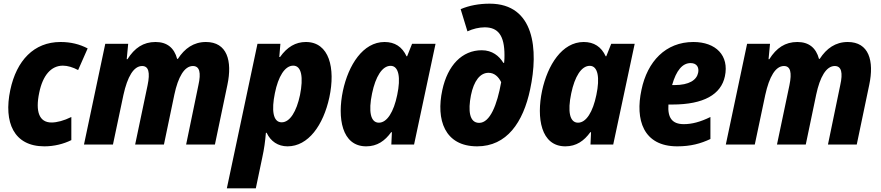

<svg xmlns="http://www.w3.org/2000/svg" viewBox="-20 -788 4805 1047"><path d="M222 10C275 10 327 -3 369 -24V-150C329 -130 290 -120 261 -120C194 -120 172 -179 194 -283C213 -376 258 -430 323 -430C349 -430 378 -421 406 -406L458 -524C414 -547 366 -559 310 -559C165 -559 70 -458 36 -297C-1 -121 55 10 222 10Z M438 0H596L653 -270C675 -370 709 -428 755 -428C791 -428 799 -392 785 -324L717 0H874L931 -273C951 -367 985 -428 1032 -428C1069 -428 1077 -391 1062 -324L995 0H1152L1220 -325C1248 -457 1218 -559 1103 -559C1036 -559 987 -524 950 -467H946C930 -527 891 -559 828 -559C762 -559 714 -527 675 -465H671L679 -549H554Z M1217 239H1375L1410 72C1421 22 1426 -17 1430 -64H1434C1456 -17 1496 10 1548 10C1661 10 1743 -105 1776 -257C1810 -416 1776 -559 1648 -559C1592 -559 1546 -532 1507 -477H1503L1509 -549H1384ZM1516 -121C1468 -121 1460 -188 1479 -280C1497 -370 1533 -430 1579 -430C1625 -430 1635 -365 1616 -270C1597 -180 1561 -121 1516 -121Z M1977 10C2037 10 2079 -20 2113 -67H2117L2114 0H2238L2355 -549H2227L2200 -481H2197C2173 -533 2133 -559 2077 -559C1959 -559 1880 -433 1850 -293C1819 -146 1843 10 1977 10ZM2046 -119C2001 -119 1988 -179 2009 -279C2028 -370 2064 -429 2110 -429C2155 -429 2166 -364 2146 -270C2127 -178 2091 -119 2046 -119Z M2582 10C2743 10 2833 -120 2871 -301C2917 -515 2896 -768 2650 -768C2593 -768 2538 -758 2492 -738L2529 -617C2559 -631 2593 -639 2623 -639C2696 -639 2731 -595 2731 -487C2731 -477 2731 -461 2729 -445H2725C2702 -483 2664 -514 2607 -514C2500 -514 2421 -432 2392 -297C2357 -136 2404 10 2582 10ZM2593 -118C2539 -118 2532 -185 2548 -268C2564 -347 2598 -391 2644 -391C2677 -391 2699 -368 2713 -340C2691 -216 2652 -118 2593 -118Z M3063 10C3123 10 3165 -20 3199 -67H3203L3200 0H3324L3441 -549H3313L3286 -481H3283C3259 -533 3219 -559 3163 -559C3045 -559 2966 -433 2936 -293C2905 -146 2929 10 3063 10ZM3132 -119C3087 -119 3074 -179 3095 -279C3114 -370 3150 -429 3196 -429C3241 -429 3252 -364 3232 -270C3213 -178 3177 -119 3132 -119Z M3673 10C3747 10 3801 -5 3854 -30V-150C3799 -123 3753 -111 3709 -111C3645 -111 3620 -146 3625 -218H3646C3818 -218 3912 -273 3933 -372C3957 -485 3884 -559 3761 -559C3610 -559 3510 -453 3478 -298C3443 -136 3487 10 3673 10ZM3746 -444C3781 -444 3793 -419 3787 -391C3779 -352 3739 -324 3657 -324H3645C3668 -405 3702 -444 3746 -444Z M3938 0H4096L4153 -270C4175 -370 4209 -428 4255 -428C4291 -428 4299 -392 4285 -324L4217 0H4374L4431 -273C4451 -367 4485 -428 4532 -428C4569 -428 4577 -391 4562 -324L4495 0H4652L4720 -325C4748 -457 4718 -559 4603 -559C4536 -559 4487 -524 4450 -467H4446C4430 -527 4391 -559 4328 -559C4262 -559 4214 -527 4175 -465H4171L4179 -549H4054Z"/></svg>

Font: Noto Sans SemiCondensed ExtraBold
Style: Italic
Weight: 800
Width: 4
Italic angle: -12°
Designer: Monotype Design Team
Foundry: Monotype Imaging Inc.
Version: Version 2.013